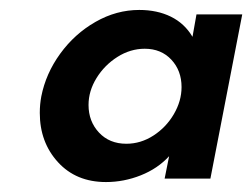

<svg xmlns="http://www.w3.org/2000/svg" viewBox="-20 -711 507 386"><path d="M60 -484Q60 -501 63 -517Q72 -563 101 -603Q130 -643 172 -667Q214 -691 260 -691Q296 -691 323.5 -677.5Q351 -664 367 -637L375 -682H467L403 -352H311L320 -397Q297 -372 263 -358.5Q229 -345 193 -345Q133 -345 96.5 -385Q60 -425 60 -484ZM234 -422Q263 -422 288.5 -438.5Q314 -455 329.5 -481.5Q345 -508 345 -536Q345 -569 324.5 -591Q304 -613 271 -613Q242 -613 216 -596.5Q190 -580 174 -554Q158 -528 158 -500Q158 -467 179 -444.5Q200 -422 234 -422Z"/></svg>

Font: Teachers SemiBold
Style: Italic
Weight: 600
Designer: Alfredo Marco Pradil & Chank Diesel
Version: Version 0.009